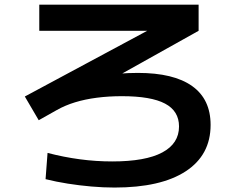

<svg xmlns="http://www.w3.org/2000/svg" viewBox="-20 -757 1040 833"><path d="M477 56.7Q428.3 56.7 376.5 52.2Q324.7 47.7 274 39.7Q223.4 31.7 177.7 20.3L186.3 -93.6Q256.3 -75.3 326 -66Q395.7 -56.6 466.7 -56.6Q611.4 -56.6 684 -95.5Q756.7 -134.3 756.7 -208.3Q756.7 -275.4 696 -307.5Q635.4 -339.7 508.7 -339.7Q451 -339.7 400 -333Q349 -326.4 305.8 -313.2Q262.7 -300 226.7 -279.7L148 -235.4L87.7 -338.3L666.4 -649V-623.4H150.4V-736.7H841.7V-623.4L305 -323.4L252 -394Q279.3 -404 318.5 -412.7Q357.7 -421.3 402.7 -427.7Q447.7 -434 493.3 -437.3Q539 -440.7 578.3 -440.7Q733.3 -440.7 813.5 -383.7Q893.7 -326.7 893.7 -215Q893.7 -84.3 785.7 -13.8Q677.7 56.7 477 56.7Z"/></svg>

Font: M PLUS 1 Thin
Style: Regular
Weight: 100
Designer: Coji Morishita
Foundry: UNDERFOREST DESIGN
Version: Version 1.001